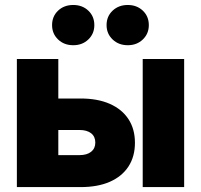

<svg xmlns="http://www.w3.org/2000/svg" viewBox="-20 -763 820 783"><path d="M151.9 -361.3H308.6Q378.4 -361.3 428 -339.4Q477.5 -317.4 503.9 -277.1Q530.3 -236.8 530.3 -180.7Q530.3 -124.5 503.9 -84Q477.5 -43.5 428 -21.7Q378.4 0 308.6 0H48.8V-522.5H217.8V-130.4H304.2Q334.5 -130.4 351.6 -144Q368.7 -157.7 368.7 -181.6Q368.7 -206.1 351.6 -219.5Q334.5 -232.9 304.2 -232.9H151.9ZM562 0V-522.5H731V0ZM501 -578.6Q463.9 -578.6 439.2 -602.1Q414.6 -625.5 414.6 -660.6Q414.6 -696.3 439.2 -719.5Q463.9 -742.7 501 -742.7Q538.1 -742.7 562.5 -719.5Q586.9 -696.3 586.9 -660.6Q586.9 -625.5 562.5 -602.1Q538.1 -578.6 501 -578.6ZM278.8 -578.6Q241.2 -578.6 216.8 -602.1Q192.4 -625.5 192.4 -660.6Q192.4 -696.3 216.8 -719.5Q241.2 -742.7 278.8 -742.7Q315.9 -742.7 340.3 -719.5Q364.7 -696.3 364.7 -660.6Q364.7 -625.5 340.3 -602.1Q315.9 -578.6 278.8 -578.6Z"/></svg>

Font: Inter 28pt ExtraBold
Style: Regular
Weight: 800
Designer: Rasmus Andersson
Foundry: rsms
Version: Version 4.001;git-66647c0bb